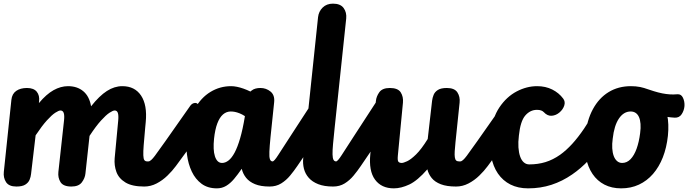

<svg xmlns="http://www.w3.org/2000/svg" viewBox="-41 -1024 3777 1054"><path d="M750.5 0Q684.5 0 647.8 -22.2Q611 -44.5 598 -80.2Q585 -116 588.5 -155.5L608 -363Q610.5 -390.5 606 -404Q601.5 -417.5 588.5 -417.5Q579 -417.5 560 -405Q541 -392.5 513.5 -362.2Q486 -332 450.5 -278L428 -71.5Q425.5 -46 408.2 -23Q391 0 351 0Q306.5 0 291.2 -24.2Q276 -48.5 279.5 -80.5L310.5 -363Q313.5 -390.5 308.8 -404Q304 -417.5 291 -417.5Q281.5 -417.5 262.5 -405.2Q243.5 -393 216.5 -363.2Q189.5 -333.5 154.5 -281L129.5 -69Q128 -53.5 121.5 -37.5Q115 -21.5 98.2 -10.8Q81.5 0 49 0Q8 0 -7.8 -24.2Q-23.5 -48.5 -20 -80.5L21.5 -476Q25 -509 48 -525Q71 -541 107 -541Q144 -541 160.8 -520.5Q177.5 -500 173.5 -467L172.5 -458Q213.5 -507 253 -529Q292.5 -551 332.5 -551Q383 -551 416.2 -523.2Q449.5 -495.5 459 -440.5Q504.5 -498 545.8 -524.5Q587 -551 630.5 -551Q699 -551 733.5 -499.2Q768 -447.5 759 -353.5L756 -322Q750.5 -263.5 747.8 -227.2Q745 -191 745.8 -171.5Q746.5 -152 751.5 -145Q756.5 -138 767 -138Q783 -138 791 -119.2Q799 -100.5 798.5 -77Q798 -49.5 786 -24.8Q774 0 750.5 0ZM774 -138Q786.5 -138 809.5 -169Q832.5 -200 867 -249L1004 -444Q1014.5 -458 1030 -459Q1044.5 -460 1051.8 -440.2Q1059 -420.5 1060 -390.8Q1061 -361 1056.5 -330.5Q1053 -309 1047 -290Q1041 -271 1032.5 -259.5L924.5 -112.5Q905 -86 878.2 -60Q851.5 -34 819 -17Q786.5 0 750.5 0Q723 0 710.2 -8.8Q697.5 -17.5 698 -54.5Q699 -95 706.2 -112.5Q713.5 -130 729.8 -134Q746 -138 774 -138Z M1149.5 10Q1099.5 10 1065.5 -15.2Q1031.5 -40.5 1011.8 -82.2Q992 -124 985.5 -175Q979 -226 984 -277Q993.5 -365.5 1028 -426.8Q1062.5 -488 1114.5 -519.5Q1166.5 -551 1227.5 -551Q1242.5 -551 1259.8 -547.5Q1277 -544 1295.5 -537.5Q1314 -531 1333.5 -521.5L1341 -527.5Q1350.5 -535 1362.8 -538Q1375 -541 1388.5 -541Q1420 -541 1444 -521.5Q1468 -502 1464 -463L1444 -271Q1439 -220.5 1437.8 -191.2Q1436.5 -162 1440.8 -150Q1445 -138 1455.5 -138Q1474.5 -138 1483.2 -116.5Q1492 -95 1490 -69Q1488 -43 1475.2 -21.5Q1462.5 0 1439 0Q1390.5 0 1359 -13Q1327.5 -26 1310 -48Q1292.5 -70 1286 -97.5Q1264 -65.5 1243.5 -41.2Q1223 -17 1200.2 -3.5Q1177.5 10 1149.5 10ZM1178 -129.5Q1196 -129.5 1213.5 -143Q1231 -156.5 1247 -186.2Q1263 -216 1277.2 -264.8Q1291.5 -313.5 1303 -383.5L1303.5 -386.5Q1288 -396.5 1274 -402Q1260 -407.5 1248.2 -409.8Q1236.5 -412 1226 -412Q1202 -412 1183.2 -395.8Q1164.5 -379.5 1152 -346.5Q1139.5 -313.5 1134 -262.5Q1131 -233 1132 -208.5Q1133 -184 1138.8 -166.2Q1144.5 -148.5 1154.2 -139Q1164 -129.5 1178 -129.5ZM1455.5 -138Q1464 -138 1486.2 -172.8Q1508.5 -207.5 1555 -279L1699 -500.5Q1707.5 -513.5 1716.2 -519.5Q1725 -525.5 1732 -526Q1749.5 -526.5 1759.2 -499.5Q1769 -472.5 1768 -437.5Q1767.5 -413 1764.8 -388.2Q1762 -363.5 1749.5 -345.5L1591 -112.5Q1573 -86 1551.5 -60Q1530 -34 1502.5 -17Q1475 0 1439 0Q1411.5 0 1398.8 -17.8Q1386 -35.5 1386.5 -54.5Q1387 -88.5 1404 -113.2Q1421 -138 1455.5 -138Z M1787.5 0Q1739 0 1706 -13Q1673 -26 1653.8 -48Q1634.5 -70 1627.5 -97.8Q1620.5 -125.5 1623.5 -155.5L1705 -930Q1708.5 -961 1730.2 -982.5Q1752 -1004 1787 -1004Q1828 -1004 1845.5 -979.8Q1863 -955.5 1859.5 -922L1796 -321.5Q1790.5 -268.5 1787.2 -233Q1784 -197.5 1784.5 -176.5Q1785 -155.5 1789.8 -146.8Q1794.5 -138 1804 -138Q1820 -138 1828.8 -119Q1837.5 -100 1837.5 -76.5Q1837.5 -49 1825.5 -24.5Q1813.5 0 1787.5 0ZM1804 -138Q1812.5 -138 1834.8 -172.8Q1857 -207.5 1903.5 -279L2047.5 -500.5Q2056 -513.5 2064.8 -519.5Q2073.5 -525.5 2080.5 -526Q2098 -526.5 2107.8 -499.5Q2117.5 -472.5 2116.5 -437.5Q2116 -413 2113.2 -388.2Q2110.5 -363.5 2098 -345.5L1939.5 -112.5Q1921.5 -86 1900 -60Q1878.5 -34 1851 -17Q1823.5 0 1787.5 0Q1760 0 1747.2 -17.8Q1734.5 -35.5 1735 -54.5Q1735.5 -88.5 1752.5 -113.2Q1769.5 -138 1804 -138Z M2462.5 0Q2411.5 0 2379 -12.5Q2346.5 -25 2329 -46.5Q2311.5 -68 2305 -94.5Q2251 -32.5 2206 -11.2Q2161 10 2121 10Q2053 10 2017.8 -37.8Q1982.5 -85.5 1992 -179L2022.5 -469.5Q2025 -495 2041.5 -518Q2058 -541 2099 -541Q2143.5 -541 2158.8 -517Q2174 -493 2171 -460.5L2143 -169.5Q2140.5 -142.5 2146.2 -136Q2152 -129.5 2164.5 -129.5Q2173.5 -129.5 2193.8 -138.8Q2214 -148 2243 -176.2Q2272 -204.5 2307 -261L2331 -471Q2333 -487.5 2339.5 -503.5Q2346 -519.5 2362.8 -530.2Q2379.5 -541 2412 -541Q2454 -541 2469.8 -517Q2485.5 -493 2482 -460.5L2459.5 -244Q2456.5 -214 2455.2 -193.5Q2454 -173 2455.8 -160.8Q2457.5 -148.5 2463 -143.2Q2468.5 -138 2479 -138Q2493 -138 2499.5 -118.5Q2506 -99 2505 -74Q2504 -47 2493.5 -23.5Q2483 0 2462.5 0ZM2486 -138Q2498.5 -138 2521.5 -169Q2544.5 -200 2579 -249L2716 -444Q2726.5 -458 2742 -459Q2756.5 -460 2763.8 -440.2Q2771 -420.5 2772 -390.8Q2773 -361 2768.5 -330.5Q2765 -309 2759 -290Q2753 -271 2744.5 -259.5L2636.5 -112.5Q2617 -86 2590.2 -60Q2563.5 -34 2531 -17Q2498.5 0 2462.5 0Q2435 0 2422.2 -8.8Q2409.5 -17.5 2410 -54.5Q2411 -95 2418.2 -112.5Q2425.5 -130 2441.8 -134Q2458 -138 2486 -138Z M2944 -408.5Q2939 -414 2930 -417.5Q2921 -421 2906.5 -421Q2869.5 -421 2842.5 -389.8Q2815.5 -358.5 2807.5 -279.5Q2803 -243.5 2805 -214.5Q2807 -185.5 2814.5 -164.5Q2822 -143.5 2834.8 -132.5Q2847.5 -121.5 2864.5 -121.5Q2882 -121.5 2890.2 -102.2Q2898.5 -83 2898.5 -59.5Q2898.5 -34 2888.5 -12Q2878.5 10 2858 10Q2803 10 2761.2 -11Q2719.5 -32 2692.5 -71.2Q2665.5 -110.5 2655.2 -165.8Q2645 -221 2652.5 -290Q2661.5 -376.5 2700.5 -434.5Q2739.5 -492.5 2794.8 -521.8Q2850 -551 2907.5 -551Q2954 -551 2990.8 -532.5Q3027.5 -514 3050.5 -483Q3063.5 -466 3056.5 -444.5Q3049.5 -423 3030.5 -406.8Q3011.5 -390.5 2988 -388.5Q2964.5 -386.5 2944 -408.5ZM2864.5 -121.5Q2912 -121.5 2953.5 -134.2Q2995 -147 3034 -174.5Q3067.5 -198.5 3100 -234Q3132.5 -269.5 3165.5 -318.2Q3198.5 -367 3233.5 -429.5Q3251.5 -461.5 3267 -460Q3283 -459 3292 -428Q3301 -397 3301 -357.5Q3301 -326.5 3294.8 -296.5Q3288.5 -266.5 3275 -247.5Q3234 -190 3190.5 -144.2Q3147 -98.5 3099.5 -66Q3046 -29 2986.2 -9.5Q2926.5 10 2858 10Q2838.5 10 2829.5 -7.8Q2820.5 -25.5 2820.5 -48Q2820 -74.5 2831.5 -98Q2843 -121.5 2864.5 -121.5Z M3369 10Q3317 10 3277.2 -10.5Q3237.5 -31 3211.8 -69Q3186 -107 3175.5 -159.8Q3165 -212.5 3171.5 -277Q3180.5 -363.5 3213.8 -424.8Q3247 -486 3300.2 -518.5Q3353.5 -551 3422.5 -551Q3476.5 -551 3517.5 -532.5Q3558.5 -514 3584.8 -479Q3611 -444 3621.5 -393.5Q3632 -343 3625.5 -278.5Q3618.5 -213.5 3597.8 -160.5Q3577 -107.5 3543.8 -69.2Q3510.5 -31 3466.5 -10.5Q3422.5 10 3369 10ZM3322.5 -262.5Q3318.5 -234 3320 -209.8Q3321.5 -185.5 3328.2 -167.5Q3335 -149.5 3346.8 -139.5Q3358.5 -129.5 3374.5 -129.5Q3400.5 -129.5 3420.5 -150.2Q3440.5 -171 3453.8 -208Q3467 -245 3473 -292.5Q3477 -321.5 3475.2 -343.8Q3473.5 -366 3466.8 -381.2Q3460 -396.5 3448.5 -404.2Q3437 -412 3421 -412Q3383 -412 3356.8 -373.5Q3330.5 -335 3322.5 -262.5ZM3663 -378Q3616 -380.5 3570 -393.5Q3546 -400 3521 -409.2Q3496 -418.5 3469.5 -431Q3454 -438 3451.8 -457.2Q3449.5 -476.5 3455.5 -496Q3461.5 -516.5 3473 -530.5Q3484.5 -544.5 3496 -540.5Q3524 -531 3548 -523.5Q3572 -516 3594.5 -511.5Q3615 -507.5 3635.2 -506Q3655.5 -504.5 3677 -506.5Q3698 -508.5 3708 -487.8Q3718 -467 3716.5 -442Q3714.5 -417.5 3701.2 -397.2Q3688 -377 3663 -378Z"/></svg>

Font: Edu SA Hand Cursive
Style: Regular
Weight: 400
Designer: Tina and Corey Anderson, Eben Sorkin, Mirko Velimirovic
Foundry: Google for Education
Version: Version 2.000